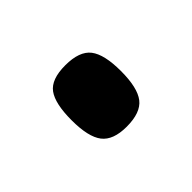

<svg xmlns="http://www.w3.org/2000/svg" viewBox="-44 -406 212 212"><g transform="rotate(-45 62.0 -300.0)"><path d="M24 -300Q24 -326 32 -337Q40 -348 62 -348Q84 -348 92.5 -337Q101 -326 101 -300Q101 -274 92.5 -263Q84 -252 62 -252Q41 -252 32.5 -263Q24 -274 24 -300Z"/></g></svg>

Font: Georama ExtraCondensed
Style: Regular
Weight: 400
Width: 2
Designer: Jean-Baptiste Levee
Foundry: Production Type
Version: Version 1.000